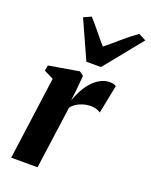

<svg xmlns="http://www.w3.org/2000/svg" viewBox="-154 -917 789 1000"><g transform="rotate(20 241.0 -417.0)"><path d="M34.5 0 97 -460 44 -486 49.5 -516.5 217 -545 240 -528.5 232 -438.5 225.5 -386.5Q235.5 -415 250.2 -443.2Q265 -471.5 285.2 -494.5Q305.5 -517.5 330.5 -531.5Q355.5 -545.5 384.5 -545.5Q398 -545.5 406.8 -542.5Q415.5 -539.5 419 -536.5L387.5 -378.5Q384.5 -382.5 368.8 -388.5Q353 -394.5 332 -394.5Q316 -394.5 301 -391Q286 -387.5 272.5 -381.5Q259 -375.5 247.8 -367Q236.5 -358.5 228.5 -348L180.5 0ZM231.5 -603.5 136 -815 177.5 -834Q203.5 -805.5 230.5 -772Q257.5 -738.5 285 -707Q324.5 -739 362 -771.8Q399.5 -804.5 441 -834L482 -813L312.5 -603.5Z"/></g></svg>

Font: Merriweather 72pt ExtraBold
Style: Italic
Weight: 800
Italic angle: -7.8°
Version: Version 2.101